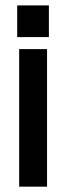

<svg xmlns="http://www.w3.org/2000/svg" viewBox="-20 -699 252 719"><path d="M51.8 0V-515.1H156.2V0ZM44.4 -560.1V-678.7H163.1V-560.1Z"/></svg>

Font: News Cycle
Style: Bold
Weight: 700
Version: Version 0.5.1